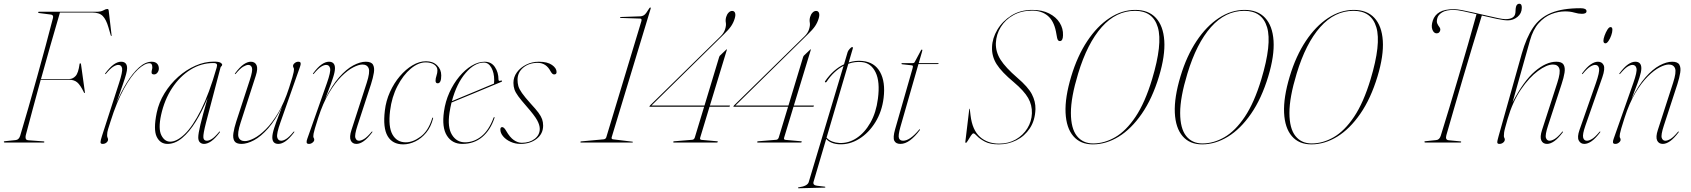

<svg xmlns="http://www.w3.org/2000/svg" viewBox="-22 -763 9052 1028"><path d="M182 -697Q182 -700 186 -700H494Q518.5 -700 531.5 -707.5Q544.5 -715 552.5 -715Q559.5 -715 560 -706L575 -578Q576.5 -570 574 -570Q572.5 -570 571 -574L558.5 -617Q546.5 -658.5 528.2 -677.2Q510 -696 471 -696H299Q273.5 -609 247.5 -518.2Q221.5 -427.5 197.5 -340H349.5Q367.5 -340 382.5 -355.8Q397.5 -371.5 404 -420Q404 -424 407.5 -424Q411.5 -424 412 -417L432 -273Q433 -265.5 432 -265Q429.5 -264 428 -267Q408 -308.5 391.2 -322.2Q374.5 -336 349 -336H196Q173.5 -254 153 -178Q132.5 -102 116 -39Q113.5 -28.5 115.8 -20.8Q118 -13 130 -12L211.5 -6Q215.5 -6 215.5 -3Q215.5 0 212.5 0H3.5Q-1.5 0 -1.5 -3Q-1.5 -7 4.5 -7L62 -13Q79 -14.5 86 -36Q106.5 -104.5 129.8 -185.5Q153 -266.5 176.8 -351.8Q200.5 -437 222.5 -518.2Q244.5 -599.5 262 -668Q263.5 -676.5 259.8 -680.5Q256 -684.5 250.5 -685L188.5 -693Q182 -694 182 -697Z M541 -366.5Q539.5 -368 542 -371Q588 -432.5 626 -432.5Q658.5 -432.5 658.5 -398Q658.5 -385.5 653.2 -366Q648 -346.5 635.5 -310.2Q623 -274 601 -211Q625.5 -270 656.8 -320.5Q688 -371 722.2 -401.8Q756.5 -432.5 790 -432.5Q809 -432.5 818.8 -422.5Q828.5 -412.5 828.5 -396Q828.5 -384 821 -374.2Q813.5 -364.5 803 -364.5Q789.5 -364.5 789.5 -375Q789.5 -383 791.5 -389.5Q793.5 -396 793.5 -402.5Q793.5 -424.5 779 -424.5Q752.5 -424.5 716.2 -390.8Q680 -357 641.5 -287.8Q603 -218.5 569.5 -112Q562 -88 556.8 -71.8Q551.5 -55.5 551.5 -39Q551.5 -30.5 554 -25.8Q556.5 -21 556.5 -15.5Q556.5 -7 548.2 0.2Q540 7.5 527 7.5Q516 7.5 516.2 -2.2Q516.5 -12 524 -35L615.5 -318.5Q635 -378.5 631.8 -397Q628.5 -415.5 611 -415.5Q600 -415.5 584.5 -406Q569 -396.5 545.5 -368.5Q542.5 -365 541 -366.5Z M1081 -106.5Q1065.5 -46 1066.8 -27.8Q1068 -9.5 1085.5 -9.5Q1097 -9.5 1112.2 -19Q1127.5 -28.5 1151 -56.5Q1153.5 -60 1155.5 -58.5Q1157 -57 1154.5 -54Q1130.5 -22 1109.5 -7.2Q1088.5 7.5 1070.5 7.5Q1057.5 7.5 1048.5 -0.8Q1039.5 -9 1039.5 -27.5Q1039.5 -47 1050.8 -94.8Q1062 -142.5 1090 -239.5Q1060.5 -167.5 1026 -111.8Q991.5 -56 953.2 -24.2Q915 7.5 875 7.5Q835.5 7.5 817 -30.8Q798.5 -69 817 -159Q828.5 -214.5 859 -264Q889.5 -313.5 932.2 -351.5Q975 -389.5 1024.2 -411.2Q1073.5 -433 1122.5 -433Q1149.5 -433 1158.5 -427.5Q1167.5 -422 1167.5 -416.5Q1167.5 -412 1163.5 -408.5Q1159.5 -405 1158.5 -401ZM840.5 -147.5Q824.5 -73.5 841.8 -39Q859 -4.5 889.5 -4.5Q925 -4.5 967.5 -45.5Q1010 -86.5 1054 -174Q1098 -261.5 1138 -401Q1142 -414 1138.5 -419.8Q1135 -425.5 1120.5 -425.5Q1055 -425.5 997.8 -389.8Q940.5 -354 899.5 -291.5Q858.5 -229 840.5 -147.5Z M1553.5 -58.5Q1555 -57 1552.5 -54Q1528.5 -22 1507.5 -7.2Q1486.5 7.5 1468.5 7.5Q1436 7.5 1436 -27.5Q1436 -46 1446.2 -77.8Q1456.5 -109.5 1469 -141.2Q1481.5 -173 1488 -191.5Q1452.5 -119.5 1413.8 -75.8Q1375 -32 1338 -12.2Q1301 7.5 1271 7.5Q1242 7.5 1232.8 -8.2Q1223.5 -24 1227.8 -51.2Q1232 -78.5 1243 -112.5L1315.5 -334.5Q1332 -385 1327 -400.2Q1322 -415.5 1307.5 -415.5Q1296.5 -415.5 1280.2 -406Q1264 -396.5 1240.5 -368.5Q1238 -365 1236 -366.5Q1234.5 -368 1237 -371Q1261 -403.5 1282 -418Q1303 -432.5 1321 -432.5Q1343 -432.5 1351.5 -414.2Q1360 -396 1347.5 -357.5L1266 -105.5Q1247.5 -48.5 1255.5 -28Q1263.5 -7.5 1289.5 -7.5Q1308.5 -7.5 1338 -22.5Q1367.5 -37.5 1401.2 -71Q1435 -104.5 1467.8 -159.2Q1500.5 -214 1526 -293.5Q1538 -330.5 1543.5 -349.8Q1549 -369 1550.5 -377.5Q1552 -386 1552 -391.5Q1552 -397.5 1549.5 -401Q1547 -404.5 1547 -410.5Q1547 -418 1555.8 -425.2Q1564.5 -432.5 1575 -432.5Q1586.5 -432.5 1587.8 -425Q1589 -417.5 1584 -404.5L1479 -106.5Q1458 -47 1462.2 -28.2Q1466.5 -9.5 1483.5 -9.5Q1495 -9.5 1510.5 -19.2Q1526 -29 1549 -56.5Q1552 -60 1553.5 -58.5Z M1654 -366.5Q1652.5 -368 1655 -371Q1679 -403.5 1700 -418Q1721 -432.5 1739 -432.5Q1771.5 -432.5 1771.5 -397.5Q1771.5 -379 1761.2 -347.2Q1751 -315.5 1738.5 -283.8Q1726 -252 1719.5 -233.5Q1755 -305.5 1793.8 -349.2Q1832.5 -393 1869.5 -412.8Q1906.5 -432.5 1936.5 -432.5Q1966 -432.5 1975 -416.8Q1984 -401 1979.8 -374Q1975.5 -347 1964.5 -312.5L1892 -90.5Q1875.5 -40 1880.8 -24.8Q1886 -9.5 1900 -9.5Q1911.5 -9.5 1927.5 -19Q1943.5 -28.5 1967 -56.5Q1969.5 -60 1971.5 -58.5Q1973 -57 1970.5 -54Q1946.5 -22 1925.5 -7.2Q1904.5 7.5 1886.5 7.5Q1864.5 7.5 1856 -11Q1847.5 -29.5 1860 -67.5L1941.5 -319.5Q1960 -376.5 1952 -397Q1944 -417.5 1918 -417.5Q1899 -417.5 1869.5 -402.5Q1840 -387.5 1806.2 -354Q1772.5 -320.5 1739.8 -265.8Q1707 -211 1681.5 -131.5Q1669.5 -94.5 1664 -75.2Q1658.5 -56 1657 -47.5Q1655.5 -39 1655.5 -33.5Q1655.5 -27.5 1658 -24Q1660.5 -20.5 1660.5 -14.5Q1660.5 -7 1651.8 0.2Q1643 7.5 1632.5 7.5Q1621 7.5 1619.8 0Q1618.5 -7.5 1623.5 -20.5L1728.5 -318.5Q1749.5 -378 1745.5 -396.8Q1741.5 -415.5 1724 -415.5Q1713 -415.5 1697.5 -406Q1682 -396.5 1658.5 -368.5Q1655.5 -365 1654 -366.5Z M2257 -429Q2217.5 -429 2177 -395Q2136.5 -361 2106 -302.2Q2075.5 -243.5 2066.5 -170Q2056 -84 2079.5 -42.5Q2103 -1 2150.5 -1Q2189 -1 2230 -31.5Q2271 -62 2291.5 -128Q2293.5 -133.5 2295 -133.5Q2298 -133.5 2296.5 -128Q2285 -82.5 2259.2 -51.8Q2233.5 -21 2201 -5.5Q2168.5 10 2137 10Q2079.5 10 2053.5 -34.2Q2027.5 -78.5 2038.5 -170.5Q2044.5 -223 2066 -270.5Q2087.5 -318 2119 -355Q2150.5 -392 2186.8 -413.5Q2223 -435 2259 -435Q2296 -435 2318.2 -413.2Q2340.5 -391.5 2340.5 -359Q2340.5 -317 2321.5 -317Q2310 -317 2310 -331Q2310 -343 2315 -357.8Q2320 -372.5 2320 -386Q2320 -405 2303 -417Q2286 -429 2257 -429Z M2625 -130Q2603.5 -66 2559.8 -29.2Q2516 7.5 2453.5 7.5Q2399 7.5 2371 -36.5Q2343 -80.5 2355 -165.5Q2362.5 -219.5 2384.2 -267.5Q2406 -315.5 2437 -352.8Q2468 -390 2503.2 -411.2Q2538.5 -432.5 2573 -432.5Q2608.5 -432.5 2627.8 -404Q2647 -375.5 2647 -337Q2647 -326.5 2660 -331.5Q2664.5 -333 2666 -330Q2667 -327 2663 -325Q2660 -323.5 2638 -314.5Q2616 -305.5 2583.2 -291.8Q2550.5 -278 2514.2 -263Q2478 -248 2446.2 -235Q2414.5 -222 2395.5 -214Q2389 -187 2384.5 -158.5Q2373 -81.5 2398 -41.2Q2423 -1 2467.5 -1Q2515 -1 2555 -32.8Q2595 -64.5 2620 -131Q2621.5 -136 2624 -136Q2627.5 -136 2625 -130ZM2569 -428Q2519 -428 2471 -372.2Q2423 -316.5 2397.5 -221.5Q2418 -230 2451 -243.8Q2484 -257.5 2519.5 -272.2Q2555 -287 2583.5 -299Q2612 -311 2623 -315.5Q2624 -321 2624 -334Q2624 -373.5 2608.8 -400.8Q2593.5 -428 2569 -428ZM2621 -310Q2621 -310 2621 -310.5Z M2772 1.5Q2813.5 1.5 2840.8 -19.5Q2868 -40.5 2868 -73Q2868 -93.5 2854 -119.2Q2840 -145 2796.5 -194.5Q2768 -227 2753 -247.5Q2738 -268 2732.5 -284.2Q2727 -300.5 2727 -319.5Q2727 -350.5 2745.8 -376Q2764.5 -401.5 2795.5 -417Q2826.5 -432.5 2863 -432.5Q2909 -432.5 2933.5 -415.2Q2958 -398 2958 -377.5Q2958 -364.5 2945 -364.5Q2940 -364.5 2935.8 -368Q2931.5 -371.5 2926 -381Q2902.5 -426.5 2857 -426.5Q2810.5 -426.5 2779.8 -401Q2749 -375.5 2749 -335.5Q2749 -318.5 2753.2 -302.5Q2757.5 -286.5 2772.8 -264.8Q2788 -243 2820 -207.5Q2846.5 -179 2860.8 -159.8Q2875 -140.5 2880.5 -124.8Q2886 -109 2886 -90.5Q2886 -46.5 2851.2 -19.5Q2816.5 7.5 2764.5 7.5Q2736.5 7.5 2711.8 -3.8Q2687 -15 2672 -32.8Q2657 -50.5 2657 -69.5Q2657 -82.5 2667 -82.5Q2671 -82.5 2676.2 -78.2Q2681.5 -74 2688 -62.5Q2708 -27.5 2729.2 -13Q2750.5 1.5 2772 1.5Z M3300.5 -667Q3297 -667 3298 -669.5Q3299 -672 3302 -672L3405 -675.5Q3417.5 -676 3427 -682.5Q3436.5 -689 3452 -715Q3456.5 -723 3459.5 -723Q3463 -723 3462 -717.5L3253 -28Q3250.5 -18 3260.5 -17L3363.5 -4.5Q3367.5 -3.5 3367 -2.5Q3366.5 0 3362.5 0H3088.5Q3084.5 0 3085.5 -3Q3086.5 -6 3090 -6L3209.5 -17Q3220.5 -18 3224 -27.5L3412 -649.5Q3416 -663.5 3405.5 -663.5Z M3828 -456Q3829 -458.5 3830 -461.2Q3831 -464 3834.5 -467L3864.5 -495.5Q3868.5 -499.5 3869 -499.5Q3870.5 -499.5 3869.5 -495.5L3779 -198H3883.5Q3887 -198 3886.5 -195.5Q3885.5 -191.5 3880.5 -191.5H3777L3727 -26.5Q3723 -15 3735 -14L3818.5 -6.5Q3822 -6.5 3821 -3Q3820 0 3816.5 0H3585.5Q3582 0 3582.5 -3Q3583 -6.5 3587.5 -6.5L3683.5 -14.5Q3694 -15 3698 -26.5L3748 -191.5H3457.5Q3453 -191.5 3455.5 -194Q3457 -197 3458.5 -198.5L3836 -568.5Q3854.5 -586.5 3860.5 -607Q3867 -627.5 3864.2 -642Q3861.5 -656.5 3866 -672Q3870 -686 3878.8 -695.2Q3887.5 -704.5 3898 -704.5Q3910 -704.5 3913.8 -693.2Q3917.5 -682 3911.5 -663Q3905 -641.5 3892.5 -623Q3880 -604.5 3852 -577.5L3466 -198H3750Z M4277.5 -456Q4278.5 -458.5 4279.5 -461.2Q4280.5 -464 4284 -467L4314 -495.5Q4318 -499.5 4318.5 -499.5Q4320 -499.5 4319 -495.5L4228.5 -198H4333Q4336.5 -198 4336 -195.5Q4335 -191.5 4330 -191.5H4226.5L4176.5 -26.5Q4172.5 -15 4184.5 -14L4268 -6.5Q4271.5 -6.5 4270.5 -3Q4269.5 0 4266 0H4035Q4031.5 0 4032 -3Q4032.5 -6.5 4037 -6.5L4133 -14.5Q4143.5 -15 4147.5 -26.5L4197.5 -191.5H3907Q3902.5 -191.5 3905 -194Q3906.5 -197 3908 -198.5L4285.5 -568.5Q4304 -586.5 4310 -607Q4316.5 -627.5 4313.8 -642Q4311 -656.5 4315.5 -672Q4319.5 -686 4328.2 -695.2Q4337 -704.5 4347.5 -704.5Q4359.5 -704.5 4363.2 -693.2Q4367 -682 4361 -663Q4354.5 -641.5 4342 -623Q4329.5 -604.5 4301.5 -577.5L3915.5 -198H4199.5Z M4403.5 -325Q4400.5 -320.5 4397 -322Q4393 -325 4396 -328.5Q4417.5 -360 4443.2 -382.8Q4469 -405.5 4497 -418.5L4516.5 -484.5Q4519 -492 4527.5 -501.5Q4536 -511 4541 -511Q4546.5 -511 4543.5 -501.5L4522 -428.5Q4559 -440.5 4596 -436.5Q4661 -430 4690.2 -377Q4719.5 -324 4709 -238.5Q4700 -165.5 4664.8 -108.5Q4629.5 -51.5 4578.5 -19.8Q4527.5 12 4471.5 9.5Q4425.5 7 4401.5 -19L4334 210Q4328.5 228.5 4352.5 231.5L4394 236.5Q4397 236.5 4397 239Q4397 241.5 4393.5 241.5L4254.5 245Q4250.5 245 4250.5 243Q4250.5 240.5 4254.5 240Q4301.5 233.5 4308 212L4494.5 -410.5Q4469.5 -397.5 4446.5 -376.2Q4423.5 -355 4403.5 -325ZM4472 2.5Q4520.5 5 4564 -23.5Q4607.5 -52 4638.2 -106Q4669 -160 4678.5 -234.5Q4690.5 -325.5 4666.2 -375.5Q4642 -425.5 4593.5 -430.5Q4556.5 -434.5 4520 -421.5L4403.5 -26Q4415.5 -12.5 4433.5 -5.5Q4451.5 1.5 4472 2.5Z M4858 -413.5 4807.5 -419Q4804.5 -419.5 4804.5 -422Q4804.5 -425 4808.5 -425H4864.5Q4872 -425 4874.5 -429L4909 -493.5Q4911 -497.5 4913.5 -497.5Q4916.5 -497.5 4916.5 -494.5Q4916.5 -492 4914.5 -485.5L4897 -425H5000.5Q5003.5 -425 5003.5 -423Q5003.5 -420 4997 -420H4895.5L4798.5 -82Q4786 -37 4791.2 -23.2Q4796.5 -9.5 4813.5 -9.5Q4849.5 -9.5 4899 -68.5Q4902 -72 4903.5 -70.5Q4905 -69 4902.5 -66Q4877.5 -32 4851 -12.2Q4824.5 7.5 4799 7.5Q4774.5 7.5 4766.2 -9.5Q4758 -26.5 4770.5 -70.5L4863 -393.5Q4866.5 -405 4865.8 -409Q4865 -413 4858 -413.5Z M5326 10Q5278.5 10 5251 -4.8Q5223.5 -19.5 5209.8 -34.2Q5196 -49 5190 -49Q5184.5 -49 5176.2 -36.2Q5168 -23.5 5160.5 -10.8Q5153 2 5149.5 2Q5146.5 2 5146.5 -3L5167.5 -178Q5168.5 -181 5169 -181Q5171.5 -181 5170.5 -178L5174.5 -145Q5184 -66.5 5224.8 -30.2Q5265.5 6 5327.5 6Q5378 6 5417 -16.5Q5456 -39 5478.8 -76Q5501.5 -113 5503 -156Q5504.5 -200.5 5482.8 -238.5Q5461 -276.5 5406 -323Q5341 -377 5314.2 -419.2Q5287.5 -461.5 5289.5 -511Q5291 -558.5 5318.2 -604.2Q5345.5 -650 5393.2 -680Q5441 -710 5504.5 -710Q5558 -710 5595.2 -691Q5632.5 -672 5651.8 -641Q5671 -610 5669.5 -574Q5669 -543 5652.5 -543Q5641.5 -543 5638 -560L5631.5 -595Q5620 -652 5587.2 -679Q5554.5 -706 5504 -706Q5447 -706 5404 -682Q5361 -658 5336.5 -618.5Q5312 -579 5310 -532Q5308.5 -485.5 5335.2 -443.2Q5362 -401 5424.5 -347Q5482.5 -297.5 5502.8 -258.5Q5523 -219.5 5522 -179Q5520 -118.5 5492 -76.2Q5464 -34 5420 -12Q5376 10 5326 10Z M6056.5 -710Q6127 -710 6166.8 -667.2Q6206.5 -624.5 6211.8 -544.8Q6217 -465 6183.5 -354Q6147.5 -235 6091.2 -153.8Q6035 -72.5 5967.5 -31.2Q5900 10 5829.5 10Q5762.5 10 5724.8 -34Q5687 -78 5683.2 -159.5Q5679.5 -241 5713.5 -354Q5746.5 -463.5 5799.5 -543.2Q5852.5 -623 5918.8 -666.5Q5985 -710 6056.5 -710ZM6146.5 -339Q6203.5 -528.5 6177.2 -616.8Q6151 -705 6055 -705Q5954 -705 5876.8 -618Q5799.5 -531 5750.5 -369Q5711.5 -241 5711.8 -158Q5712 -75 5743.8 -35Q5775.5 5 5831 5Q5891 5 5949 -28.5Q6007 -62 6057.8 -137.5Q6108.5 -213 6146.5 -339Z M6641.5 -710Q6712 -710 6751.8 -667.2Q6791.5 -624.5 6796.8 -544.8Q6802 -465 6768.5 -354Q6732.5 -235 6676.2 -153.8Q6620 -72.5 6552.5 -31.2Q6485 10 6414.5 10Q6347.5 10 6309.8 -34Q6272 -78 6268.2 -159.5Q6264.5 -241 6298.5 -354Q6331.5 -463.5 6384.5 -543.2Q6437.5 -623 6503.8 -666.5Q6570 -710 6641.5 -710ZM6731.5 -339Q6788.5 -528.5 6762.2 -616.8Q6736 -705 6640 -705Q6539 -705 6461.8 -618Q6384.5 -531 6335.5 -369Q6296.5 -241 6296.8 -158Q6297 -75 6328.8 -35Q6360.5 5 6416 5Q6476 5 6534 -28.5Q6592 -62 6642.8 -137.5Q6693.5 -213 6731.5 -339Z M7226.5 -710Q7297 -710 7336.8 -667.2Q7376.5 -624.5 7381.8 -544.8Q7387 -465 7353.5 -354Q7317.5 -235 7261.2 -153.8Q7205 -72.5 7137.5 -31.2Q7070 10 6999.5 10Q6932.5 10 6894.8 -34Q6857 -78 6853.2 -159.5Q6849.5 -241 6883.5 -354Q6916.5 -463.5 6969.5 -543.2Q7022.5 -623 7088.8 -666.5Q7155 -710 7226.5 -710ZM7316.5 -339Q7373.5 -528.5 7347.2 -616.8Q7321 -705 7225 -705Q7124 -705 7046.8 -618Q6969.5 -531 6920.5 -369Q6881.5 -241 6881.8 -158Q6882 -75 6913.8 -35Q6945.5 5 7001 5Q7061 5 7119 -28.5Q7177 -62 7227.8 -137.5Q7278.5 -213 7316.5 -339Z M7722 -39Q7715 -13.5 7735 -12L7797.5 -6Q7801.5 -6 7801.5 -3Q7801.5 0 7797.5 0H7609.5Q7604.5 0 7604.5 -3Q7604.5 -7 7610.5 -7L7668 -13Q7685 -14.5 7692 -36Q7713.5 -104.5 7737.8 -185.5Q7762 -266.5 7787.5 -353Q7813 -439.5 7837.8 -524.8Q7862.5 -610 7883.5 -687Q7845 -696 7812 -703Q7779 -710 7762 -710Q7721.5 -710 7700.2 -697.2Q7679 -684.5 7674 -667Q7668.5 -648.5 7673.2 -637.5Q7678 -626.5 7684.2 -618.8Q7690.5 -611 7689.5 -602Q7688.5 -594.5 7683 -589.2Q7677.5 -584 7668 -584.5Q7654 -586 7647 -605Q7640 -624 7649.5 -653Q7659 -682.5 7686.2 -698.2Q7713.5 -714 7763 -714Q7779 -714 7807.5 -708.5Q7836 -703 7870.5 -695.2Q7905 -687.5 7938.5 -679.5Q7972 -671.5 7998.8 -666Q8025.5 -660.5 8038 -660.5Q8082 -660.5 8090 -686.5Q8092.5 -695 8092.5 -706Q8092.5 -717 8095 -727Q8099.5 -743 8113 -743Q8126.5 -743 8126 -721Q8125.5 -691 8102.8 -672.5Q8080 -654 8051 -654Q8030 -654 7991.8 -662Q7953.5 -670 7912 -680Q7888 -602.5 7862 -516.5Q7836 -430.5 7810.8 -344.8Q7785.5 -259 7762.8 -180.5Q7740 -102 7722 -39Z M8050 -126Q8041.5 -96 8037 -79.5Q8032.5 -63 8031.2 -53.5Q8030 -44 8030 -35Q8030 -29 8032.5 -24.8Q8035 -20.5 8035 -16Q8035 -6.5 8026.2 0.5Q8017.5 7.5 8006 7.5Q7995.5 7.5 7994.8 0Q7994 -7.5 8002 -35L8126 -476Q8150 -561 8186 -614.8Q8222 -668.5 8282.8 -693.8Q8343.5 -719 8440.5 -719Q8472.5 -719 8472.5 -703Q8472.5 -689 8447.5 -689Q8429.5 -689 8407.5 -695.5Q8385.5 -702 8357.5 -702Q8321.5 -702 8284.2 -687.5Q8247 -673 8216.5 -639Q8186 -605 8169.5 -545.5L8076.5 -215Q8135 -328.5 8195.5 -380.5Q8256 -432.5 8311 -432.5Q8340.5 -432.5 8349.8 -416.8Q8359 -401 8354.8 -374Q8350.5 -347 8339 -312.5L8266.5 -90.5Q8250 -40 8255.2 -24.8Q8260.5 -9.5 8274.5 -9.5Q8286 -9.5 8302 -19Q8318 -28.5 8341.5 -56.5Q8344 -60 8346 -58.5Q8347.5 -57 8345 -54Q8321 -22 8300 -7.2Q8279 7.5 8261 7.5Q8239 7.5 8230.5 -11Q8222 -29.5 8234.5 -67.5L8316 -319.5Q8334.5 -376.5 8326.5 -397Q8318.5 -417.5 8292.5 -417.5Q8259.5 -417.5 8212.8 -383.2Q8166 -349 8121.5 -284Q8077 -219 8050 -126Z M8574 -531Q8563 -531 8563 -545Q8563 -555 8569.2 -572.5Q8575.5 -590 8584.2 -604Q8593 -618 8601 -618Q8607 -618 8609 -613.8Q8611 -609.5 8611 -604Q8611 -591 8605 -573.8Q8599 -556.5 8590.2 -543.8Q8581.5 -531 8574 -531ZM8466.5 -90.5Q8450 -43 8454.5 -26.2Q8459 -9.5 8474.5 -9.5Q8486 -9.5 8502 -19Q8518 -28.5 8541.5 -56.5Q8544 -60 8546 -58.5Q8547.5 -57 8545 -54Q8521 -22 8500 -7.2Q8479 7.5 8461 7.5Q8440.5 7.5 8431 -10.8Q8421.5 -29 8435 -67.5L8522.5 -317.5Q8543 -376.5 8539.8 -396Q8536.5 -415.5 8518.5 -415.5Q8507.5 -415.5 8492 -406Q8476.5 -396.5 8453 -368.5Q8450 -365 8448.5 -366.5Q8447 -368 8449.5 -371Q8473.5 -403.5 8494.5 -418Q8515.5 -432.5 8533.5 -432.5Q8555.5 -432.5 8564.2 -414Q8573 -395.5 8557 -349Z M8648.5 -366.5Q8647 -368 8649.5 -371Q8673.5 -403.5 8694.5 -418Q8715.5 -432.5 8733.5 -432.5Q8766 -432.5 8766 -397.5Q8766 -379 8755.8 -347.2Q8745.5 -315.5 8733 -283.8Q8720.5 -252 8714 -233.5Q8749.5 -305.5 8788.2 -349.2Q8827 -393 8864 -412.8Q8901 -432.5 8931 -432.5Q8960.5 -432.5 8969.5 -416.8Q8978.5 -401 8974.2 -374Q8970 -347 8959 -312.5L8886.5 -90.5Q8870 -40 8875.2 -24.8Q8880.5 -9.5 8894.5 -9.5Q8906 -9.5 8922 -19Q8938 -28.5 8961.5 -56.5Q8964 -60 8966 -58.5Q8967.5 -57 8965 -54Q8941 -22 8920 -7.2Q8899 7.5 8881 7.5Q8859 7.5 8850.5 -11Q8842 -29.5 8854.5 -67.5L8936 -319.5Q8954.5 -376.5 8946.5 -397Q8938.5 -417.5 8912.5 -417.5Q8893.5 -417.5 8864 -402.5Q8834.5 -387.5 8800.8 -354Q8767 -320.5 8734.2 -265.8Q8701.5 -211 8676 -131.5Q8664 -94.5 8658.5 -75.2Q8653 -56 8651.5 -47.5Q8650 -39 8650 -33.5Q8650 -27.5 8652.5 -24Q8655 -20.5 8655 -14.5Q8655 -7 8646.2 0.2Q8637.5 7.5 8627 7.5Q8615.5 7.5 8614.2 0Q8613 -7.5 8618 -20.5L8723 -318.5Q8744 -378 8740 -396.8Q8736 -415.5 8718.5 -415.5Q8707.5 -415.5 8692 -406Q8676.5 -396.5 8653 -368.5Q8650 -365 8648.5 -366.5Z"/></svg>

Font: Fraunces 144pt S000 Thin
Style: Italic
Weight: 100
Italic angle: -16°
Version: Version 1.000; ttfautohint (v1.8.3)